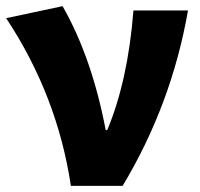

<svg xmlns="http://www.w3.org/2000/svg" viewBox="-23 -603 648 623"><path d="M207 0Q163 -293 -3 -544L180 -583Q275 -417 320 -181H325Q392 -341 410 -569H587Q534 -265 375 0Z"/></svg>

Font: Source Han Sans CN Heavy
Style: Bold
Weight: 900
Designer: Ryoko NISHIZUKA (kana & ideographs); Paul D. Hunt (Latin, Greek & Cyrillic); Wenlong ZHANG (bopomofo); Sandoll Communica
Foundry: Adobe Systems Incorporated
Version: Version 1.000;PS 1;hotconv 1.0.78;makeotf.lib2.5.61930